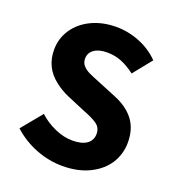

<svg xmlns="http://www.w3.org/2000/svg" viewBox="-138 -866 908 991"><g transform="rotate(20 315.5 -371.0)"><path d="M41 -93 134 -206Q173 -170 222.5 -148.5Q272 -127 318 -127Q371 -127 398 -147Q425 -167 425 -202Q425 -235 400 -253.5Q375 -272 317 -294L220 -335Q181 -352 148 -378Q70 -437 70 -536Q70 -598 104 -648.5Q138 -699 198 -727.5Q258 -756 333 -756Q399 -756 461.5 -731Q524 -706 570 -659L488 -557Q450 -586 413 -601Q376 -616 333 -616Q288 -616 262 -597.5Q236 -579 236 -547Q236 -524 250.5 -508.5Q265 -493 285 -483.5Q305 -474 350 -456L445 -417Q517 -388 554.5 -339Q592 -290 592 -215Q592 -154 560 -101Q526 -48 463 -17Q400 14 315 14Q240 14 168.5 -14Q97 -42 41 -93Z"/></g></svg>

Font: Merged Yaku Han JP ExtraBold
Style: Regular
Weight: 800
Designer: Ryoko NISHIZUKA 西塚涼子 (kana, bopomofo & ideographs); Paul D. Hunt (Latin, Greek & Cyrillic); Sandoll Communications 산돌커뮤니
Foundry: Adobe
Version: Version 2.004